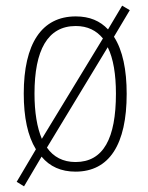

<svg xmlns="http://www.w3.org/2000/svg" viewBox="-20 -597 522 679"><path d="M428 -265C428 -350 414 -419 383 -467L439 -561L412 -577L362 -493C334 -523 297 -539 248 -539C127 -539 64 -442 64 -266C64 -182 78 -116 107 -69L39 46L65 62L127 -43C156 -8 196 10 247 10C367 10 428 -87 428 -265ZM102 -266C102 -419 148 -505 248 -505C290 -505 321 -489 344 -461L128 -106C111 -146 102 -200 102 -266ZM390 -266C390 -108 346 -24 247 -24C203 -24 169 -42 146 -75L361 -430C381 -390 390 -333 390 -266Z"/></svg>

Font: Noto Sans Malayalam Condensed ExtraLight
Style: Regular
Weight: 200
Width: 3
Designer: Jelle Bosma - Monotype Design Team
Foundry: Monotype Imaging Inc.
Version: Version 2.104